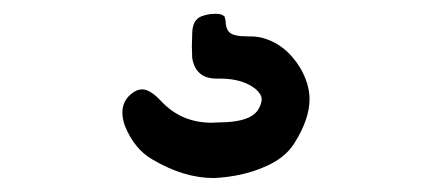

<svg xmlns="http://www.w3.org/2000/svg" viewBox="-20 -62 626 278"><path d="M289.6 195.8Q246.1 195.8 200.7 168.9Q174.3 153.8 160.6 119.6Q157.2 109.4 157.2 101.1Q157.2 82.5 172.9 71.8Q179.2 67.4 186 67.4Q197.3 67.4 212.9 84Q242.2 115.7 286.6 115.7L296.9 115.2Q344.7 115.2 355 94.7Q358.9 87.4 358.9 81.5Q358.9 74.7 350.1 66.9Q331.5 51.8 298.3 51.8H292.5Q263.2 51.3 258.3 22L257.8 4.9L258.3 -12.7Q258.3 -32.7 271 -38.1Q280.8 -42 291.5 -42H293.9Q300.8 -42 305.2 -38.1L306.6 -32.2Q306.6 -20.5 312.5 -14.9Q318.4 -9.3 338.9 -9.3H342.8Q350.6 -9.3 357.4 -7.8Q392.6 0.5 414.6 36.1Q428.2 59.6 428.2 81.5Q428.2 110.8 405.8 146Q392.1 167.5 362.8 179.7Q330.6 193.8 289.6 195.8Z"/></svg>

Font: X Typewriter
Style: Regular
Weight: 400
Monospace: yes
Designer: GGBot
Version: 0.50